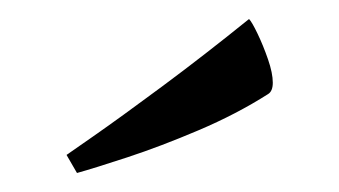

<svg xmlns="http://www.w3.org/2000/svg" viewBox="-20 -700 357 202"><path d="M61 -518 50 -537Q50 -537 78 -556.5Q106 -576 150.5 -609Q195 -642 242 -680Q245 -677 251 -664.5Q257 -652 262 -637.5Q267 -623 267 -613Q267 -604 262 -601Q229 -580 189 -563Q149 -546 114 -534.5Q79 -523 61 -518Z"/></svg>

Font: Mate SC
Style: Regular
Weight: 400
Designer: Eduardo Rodriguez Tunni
Foundry: Eduardo Rodriguez Tunni
Version: Version 1.003; ttfautohint (v1.8.4.7-5d5b);gftools[0.9.24]